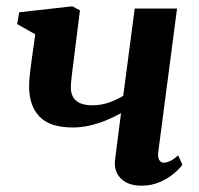

<svg xmlns="http://www.w3.org/2000/svg" viewBox="-20 -580 632 610"><path d="M234 -547 209.5 -351.5Q208.5 -343.5 207.5 -335Q206.5 -326.5 205.8 -318.5Q205 -310.5 205 -303Q205 -274.5 222 -260Q239 -245.5 273 -245.5Q301.5 -245.5 326.8 -254.5Q352 -263.5 371.5 -275.5L408 -553H542.5L483 -98.5Q480.5 -80.5 485.8 -71.8Q491 -63 500 -63Q508 -63 519.2 -67.8Q530.5 -72.5 546 -86.5L559.5 -56.5Q551 -44.5 532.5 -28.8Q514 -13 487.5 -1.5Q461 10 430 10Q399.5 10 379.8 -1Q360 -12 351.2 -30.8Q342.5 -49.5 345.5 -72L364.5 -220.5Q342 -208 316.5 -197.5Q291 -187 264.2 -181Q237.5 -175 211.5 -175Q139 -175 105.8 -209.2Q72.5 -243.5 72.5 -306Q72.5 -319.5 74 -335.5Q75.5 -351.5 77.8 -368Q80 -384.5 82 -400L92 -471L34.5 -503.5L41 -541L210 -560Z"/></svg>

Font: Merriweather 36pt
Style: Bold Italic
Weight: 700
Italic angle: -7.8°
Version: Version 2.101